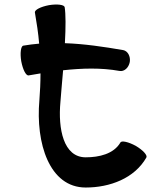

<svg xmlns="http://www.w3.org/2000/svg" viewBox="-20 -804 675 858"><path d="M108 -467C125 -470 143 -473 161 -476C161 -434 159 -395 156 -356C139 -165 200 34 363 34C471 34 581 -7 634 -100C640 -110 619 -133 587 -152C554 -170 523 -177 518 -167C488 -116 423 -101 363 -101C263 -101 239 -229 250 -348C253 -391 258 -440 262 -490C346 -499 431 -502 514 -487C535 -483 555 -501 560 -527C564 -552 551 -576 531 -580C444 -595 357 -608 270 -611C274 -681 274 -742 269 -772C267 -783 236 -787 199 -781C162 -774 134 -760 136 -748C144 -702 151 -656 155 -609C131 -607 108 -604 84 -600C73 -598 69 -566 75 -530C82 -493 96 -465 108 -467Z"/></svg>

Font: Nupuram Expanded Bold
Style: Regular
Weight: 700
Width: 7
Designer: Santhosh Thottingal (santhosh.thottingal@gmail.com)
Foundry: SMC
Version: Version 1.000